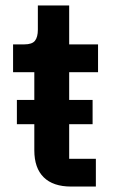

<svg xmlns="http://www.w3.org/2000/svg" viewBox="-20 -685 421 705"><path d="M332 0H241Q175 0 140.5 -34Q106 -68 106 -133V-229H42V-318H106V-420H28V-522H69Q98 -522 108.5 -535.5Q119 -549 119 -576V-665H234V-522H340V-420H234V-318H320V-229H234V-102H332Z"/></svg>

Font: IBM Plex Sans SmBld
Style: Regular
Weight: 600
Designer: Mike Abbink, Paul van der Laan, Pieter van Rosmalen
Foundry: Bold Monday
Version: Version 3.005